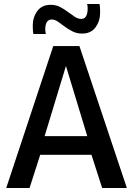

<svg xmlns="http://www.w3.org/2000/svg" viewBox="-20 -935 661 955"><path d="M11 0 245 -706H375L611 0H488L435 -165H180L127 0ZM202 -258H414L308 -607ZM146 -766Q144 -776 143.5 -787.5Q143 -799 143 -809Q143 -849 165.5 -880Q188 -911 232 -911Q259 -911 279.5 -900Q300 -889 318 -875.5Q336 -862 352 -851.5Q368 -841 384 -841Q395 -841 402 -847Q409 -853 412.5 -864.5Q416 -876 416 -892Q416 -898 415.5 -904.5Q415 -911 413 -915H475Q477 -905 477.5 -894Q478 -883 478 -872Q478 -831 455.5 -799.5Q433 -768 388 -768Q362 -768 340.5 -779Q319 -790 301.5 -803Q284 -816 268.5 -827Q253 -838 237 -838Q221 -838 213 -825Q205 -812 205 -789Q205 -783 206 -777Q207 -771 208 -766Z"/></svg>

Font: Georama ExtraCondensed Thin Medium
Style: Regular
Weight: 500
Version: Version 1.001